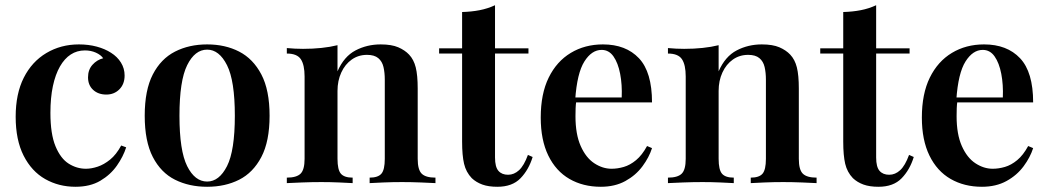

<svg xmlns="http://www.w3.org/2000/svg" viewBox="-20 -701 4014 735"><path d="M282 -531Q319 -531 350.5 -522.5Q382 -514 405 -499Q429 -484 443 -461.5Q457 -439 457 -412Q457 -379 437 -359Q417 -339 387 -339Q356 -339 336.5 -357Q317 -375 317 -405Q317 -434 334 -453Q351 -472 375 -478Q366 -491 347 -499.5Q328 -508 305 -508Q275 -508 251 -492.5Q227 -477 209.5 -446.5Q192 -416 182.5 -371.5Q173 -327 173 -269Q173 -188 192.5 -141Q212 -94 243 -74.5Q274 -55 309 -55Q330 -55 354 -63Q378 -71 401.5 -90Q425 -109 444 -144L463 -137Q452 -102 427.5 -67Q403 -32 364 -9Q325 14 269 14Q205 14 153 -15.5Q101 -45 70.5 -105Q40 -165 40 -254Q40 -342 71 -403.5Q102 -465 157.5 -498Q213 -531 282 -531Z M773 -531Q842 -531 895.5 -503.5Q949 -476 980.5 -416Q1012 -356 1012 -258Q1012 -160 980.5 -100Q949 -40 895.5 -13Q842 14 773 14Q704 14 650 -13Q596 -40 565 -100Q534 -160 534 -258Q534 -356 565 -416Q596 -476 650 -503.5Q704 -531 773 -531ZM773 -511Q726 -511 696.5 -451.5Q667 -392 667 -258Q667 -124 696.5 -65Q726 -6 773 -6Q819 -6 849 -65Q879 -124 879 -258Q879 -392 849 -451.5Q819 -511 773 -511Z M1437 -531Q1479 -531 1504.5 -520Q1530 -509 1546 -492Q1564 -473 1571.5 -443Q1579 -413 1579 -362V-93Q1579 -51 1594.5 -36Q1610 -21 1647 -21V0Q1629 -1 1591.5 -2.5Q1554 -4 1519 -4Q1482 -4 1447 -2.5Q1412 -1 1395 0V-21Q1427 -21 1440 -36Q1453 -51 1453 -93V-396Q1453 -423 1448 -444.5Q1443 -466 1428 -478.5Q1413 -491 1385 -491Q1352 -491 1326.5 -473Q1301 -455 1286.5 -423.5Q1272 -392 1272 -353V-93Q1272 -51 1285 -36Q1298 -21 1330 -21V0Q1313 -1 1279 -2.5Q1245 -4 1210 -4Q1173 -4 1135 -2.5Q1097 -1 1078 0V-21Q1115 -21 1130.5 -36Q1146 -51 1146 -93V-408Q1146 -453 1131.5 -474.5Q1117 -496 1078 -496V-517Q1110 -514 1140 -514Q1177 -514 1210.5 -517.5Q1244 -521 1272 -528V-428Q1297 -485 1341 -508Q1385 -531 1437 -531Z M1875 -681V-516H2003V-496H1875V-98Q1875 -62 1888 -47Q1901 -32 1925 -32Q1948 -32 1967 -49.5Q1986 -67 2001 -108L2019 -100Q2004 -51 1972.5 -18.5Q1941 14 1884 14Q1850 14 1826.5 5.5Q1803 -3 1786 -19Q1764 -42 1756.5 -74Q1749 -106 1749 -159V-496H1661V-516H1749V-655Q1785 -656 1816 -662Q1847 -668 1875 -681Z M2288 -531Q2376 -531 2426 -478Q2476 -425 2476 -309H2139L2138 -328H2360Q2362 -377 2354 -418.5Q2346 -460 2328.5 -485Q2311 -510 2283 -510Q2245 -510 2217 -465.5Q2189 -421 2182 -320L2186 -314Q2184 -301 2183.5 -286Q2183 -271 2183 -256Q2183 -187 2203 -142Q2223 -97 2255 -76Q2287 -55 2321 -55Q2344 -55 2368 -62Q2392 -69 2415 -88Q2438 -107 2457 -142L2476 -134Q2465 -99 2439.5 -64.5Q2414 -30 2374 -8Q2334 14 2280 14Q2212 14 2160 -16Q2108 -46 2079 -105.5Q2050 -165 2050 -251Q2050 -342 2080.5 -404Q2111 -466 2165 -498.5Q2219 -531 2288 -531Z M2896 -531Q2938 -531 2963.5 -520Q2989 -509 3005 -492Q3023 -473 3030.5 -443Q3038 -413 3038 -362V-93Q3038 -51 3053.5 -36Q3069 -21 3106 -21V0Q3088 -1 3050.5 -2.5Q3013 -4 2978 -4Q2941 -4 2906 -2.5Q2871 -1 2854 0V-21Q2886 -21 2899 -36Q2912 -51 2912 -93V-396Q2912 -423 2907 -444.5Q2902 -466 2887 -478.5Q2872 -491 2844 -491Q2811 -491 2785.5 -473Q2760 -455 2745.5 -423.5Q2731 -392 2731 -353V-93Q2731 -51 2744 -36Q2757 -21 2789 -21V0Q2772 -1 2738 -2.5Q2704 -4 2669 -4Q2632 -4 2594 -2.5Q2556 -1 2537 0V-21Q2574 -21 2589.5 -36Q2605 -51 2605 -93V-408Q2605 -453 2590.5 -474.5Q2576 -496 2537 -496V-517Q2569 -514 2599 -514Q2636 -514 2669.5 -517.5Q2703 -521 2731 -528V-428Q2756 -485 2800 -508Q2844 -531 2896 -531Z M3334 -681V-516H3462V-496H3334V-98Q3334 -62 3347 -47Q3360 -32 3384 -32Q3407 -32 3426 -49.5Q3445 -67 3460 -108L3478 -100Q3463 -51 3431.5 -18.5Q3400 14 3343 14Q3309 14 3285.5 5.5Q3262 -3 3245 -19Q3223 -42 3215.5 -74Q3208 -106 3208 -159V-496H3120V-516H3208V-655Q3244 -656 3275 -662Q3306 -668 3334 -681Z M3747 -531Q3835 -531 3885 -478Q3935 -425 3935 -309H3598L3597 -328H3819Q3821 -377 3813 -418.5Q3805 -460 3787.5 -485Q3770 -510 3742 -510Q3704 -510 3676 -465.5Q3648 -421 3641 -320L3645 -314Q3643 -301 3642.5 -286Q3642 -271 3642 -256Q3642 -187 3662 -142Q3682 -97 3714 -76Q3746 -55 3780 -55Q3803 -55 3827 -62Q3851 -69 3874 -88Q3897 -107 3916 -142L3935 -134Q3924 -99 3898.5 -64.5Q3873 -30 3833 -8Q3793 14 3739 14Q3671 14 3619 -16Q3567 -46 3538 -105.5Q3509 -165 3509 -251Q3509 -342 3539.5 -404Q3570 -466 3624 -498.5Q3678 -531 3747 -531Z"/></svg>

Font: Playfair Display SemiBold
Style: Regular
Weight: 600
Designer: Claus Eggers Sørensen
Foundry: Claus Eggers Sørensen
Version: Version 1.203